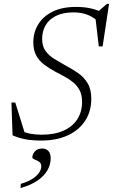

<svg xmlns="http://www.w3.org/2000/svg" viewBox="-20 -722 588 1000"><path d="M506 -597.5Q472 -630.5 438.5 -644Q405 -657.5 363 -657.5Q308 -657.5 271.5 -639.2Q235 -621 217.2 -589.8Q199.5 -558.5 199.5 -519.5Q199.5 -481.5 217 -457Q234.5 -432.5 262.8 -415.2Q291 -398 323 -380Q355.5 -363 386 -342Q416.5 -321 436 -289.2Q455.5 -257.5 455.5 -207.5Q455.5 -142 423.5 -93Q391.5 -44 333 -17Q274.5 10 195.5 10Q148.5 10 114.2 3.8Q80 -2.5 45.5 -17L39.5 -188H59.5L113 -16L80 -46.5Q107 -31 136.5 -25.8Q166 -20.5 198 -20.5Q264.5 -20.5 311.5 -41.8Q358.5 -63 383 -101.5Q407.5 -140 407.5 -191Q407.5 -227 394.8 -251.5Q382 -276 361 -293.2Q340 -310.5 315.5 -323.5Q291 -336.5 267.5 -349Q236 -366 210 -385.5Q184 -405 168.8 -432.8Q153.5 -460.5 153.5 -502Q153.5 -552.5 178.5 -594.2Q203.5 -636 253.2 -661Q303 -686 376 -686Q417 -686 450.5 -678.8Q484 -671.5 515.5 -656.5L486.5 -658L537 -702H548L514.5 -480.5H494.5L476 -638.5ZM148.5 97.5Q148.5 81.5 161.8 66.5Q175 51.5 201 51.5Q219.5 51.5 231.8 64.2Q244 77 244 102.5Q244 133.5 228 163Q212 192.5 177.5 217Q143 241.5 87 257.5L88.5 235.5Q126 224.5 149.2 209.2Q172.5 194 183.8 177Q195 160 195 144Q195 128 183.5 120.5Q172 113 160.2 108.5Q148.5 104 148.5 97.5Z"/></svg>

Font: Newsreader 16pt 16pt Light
Style: Italic
Weight: 300
Italic angle: -17°
Version: Version 1.003